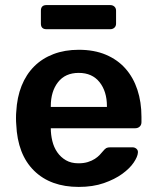

<svg xmlns="http://www.w3.org/2000/svg" viewBox="-20 -726 617 756"><path d="M163 -611Q141 -611 141 -633V-684Q141 -706 163 -706H414Q424 -706 430.5 -700Q437 -694 437 -684V-633Q437 -623 430.5 -617Q424 -611 414 -611ZM290 10Q179 10 114 -54Q49 -118 44 -236Q43 -246 43 -261.5Q43 -277 44 -286Q47 -343 65 -388Q83 -433 114.5 -464.5Q146 -496 190.5 -513Q235 -530 290 -530Q351 -530 397 -510.5Q443 -491 474 -456Q505 -421 521 -372.5Q537 -324 537 -266V-245Q537 -234 530 -227.5Q523 -221 512 -221H180Q180 -196 186 -171Q192 -146 205.5 -126.5Q219 -107 239.5 -95Q260 -83 289 -83Q310 -83 326 -88Q342 -93 353.5 -100.5Q365 -108 372.5 -116Q380 -124 384 -129Q393 -140 398.5 -143Q404 -146 415 -146H501Q511 -146 517.5 -140Q524 -134 523 -125Q522 -109 506.5 -86Q491 -63 461.5 -41.5Q432 -20 389 -5Q346 10 290 10ZM180 -305H401V-308Q401 -366 372 -402.5Q343 -439 290 -439Q237 -439 208.5 -402.5Q180 -366 180 -308Z"/></svg>

Font: Fz Rubik Med
Style: Regular
Weight: 500
Designer: Hubert and Fischer
Foundry: Hubert and Fischer
Version: Vit hóa bi FontZin.com